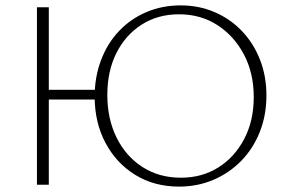

<svg xmlns="http://www.w3.org/2000/svg" viewBox="-20 -685 1067 712"><path d="M644 7Q552 7 481.5 -36.5Q411 -80 371 -155.5Q331 -231 331 -327Q331 -399 354.5 -461.5Q378 -524 421 -569.5Q464 -615 522.5 -640Q581 -665 650 -665Q718 -665 776 -640Q834 -615 877 -570Q920 -525 944 -464Q968 -403 968 -331Q968 -258 943.5 -196Q919 -134 874.5 -88.5Q830 -43 771 -18Q712 7 644 7ZM117 0V-658H161V0ZM133 -316V-352H357V-316ZM651 -26Q729 -26 789.5 -64Q850 -102 885.5 -169.5Q921 -237 921 -325Q921 -414 884.5 -483Q848 -552 786 -592Q724 -632 644 -632Q565 -632 505 -593.5Q445 -555 411.5 -488Q378 -421 378 -333Q378 -244 412.5 -174.5Q447 -105 508.5 -65.5Q570 -26 651 -26Z"/></svg>

Font: Ysabeau Office ExtraLight
Style: Regular
Weight: 250
Designer: Christian Thalmann (Catharsis Fonts)
Version: Version 2.001;gftools[0.9.30]; featfreeze: tnum,lnum,ss02